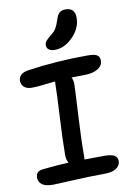

<svg xmlns="http://www.w3.org/2000/svg" viewBox="-107 -1106 767 1136"><g transform="rotate(-10 277.0 -537.5)"><path d="M266.1 -816.9Q243.2 -816.9 230.5 -826.7Q217.8 -836.4 217.8 -853Q217.8 -866.7 226.6 -877.7Q235.4 -888.7 256.8 -905.8Q280.3 -923.8 290.5 -941.4Q300.8 -959 311 -991.2Q319.8 -1020 333.3 -1031Q346.7 -1042 368.2 -1042Q425.8 -1042 425.8 -982.9Q425.8 -919.4 375.2 -868.2Q324.7 -816.9 266.1 -816.9ZM118.2 -33.2Q73.2 -33.2 52 -48.6Q30.8 -64 30.8 -90.8Q30.8 -129.9 74.2 -133.8Q168 -143.6 230 -146Q217.8 -165 217.8 -192.9Q217.8 -276.9 225.8 -422.9Q233.9 -568.8 233.9 -620.1Q233.9 -628.9 234.9 -632.8Q211.4 -630.9 181.6 -627.2Q151.9 -623.5 132.3 -621.8Q112.8 -620.1 94.2 -620.1Q63.5 -620.1 47.1 -634.8Q30.8 -649.4 30.8 -672.9Q30.8 -692.4 45.2 -706.5Q59.6 -720.7 87.9 -725.1Q260.7 -751 449.2 -751Q490.2 -751 506.6 -741.5Q522.9 -731.9 522.9 -708Q522.9 -676.8 492.4 -658.4Q461.9 -640.1 410.2 -640.1Q395.5 -640.1 370.4 -639.6Q345.2 -639.2 335 -639.2Q344.2 -619.6 344.2 -599.1Q344.2 -571.8 335.7 -422.9Q327.1 -273.9 327.1 -161.1Q327.1 -151.9 326.2 -147.9Q363.3 -148.9 445.8 -148.9Q489.7 -148.9 506.8 -137.2Q523.9 -125.5 523.9 -104Q523.9 -77.6 499.5 -60.8Q475.1 -43.9 426.8 -43.9Q344.7 -43.9 238.5 -38.6Q132.3 -33.2 118.2 -33.2Z"/></g></svg>

Font: Shantell Sans Bouncy
Style: Regular
Weight: 500
Designer: Stephen Nixon, Anya Danilova, Shantell Martin
Foundry: Arrow Type
Version: Version 1.006;[9816181b4]